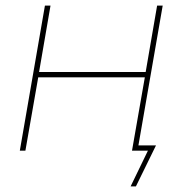

<svg xmlns="http://www.w3.org/2000/svg" viewBox="-20 -540 661 688"><path d="M543 -520 502 -282H120L161 -520H141L51 0H71L117 -263H499L453 0H510L448 128H467L539 -19H476L563 -520Z"/></svg>

Font: Fixel Display 20240404 Thin
Style: Italic
Weight: 100
Italic angle: -10°
Designer: AlfaBravo + MacPaw
Foundry: Kyrylo Tkachov, Marchela Mozhyna, Serhii Makarenko, Maria Weinstein, Zakhar Kryvoshyya
Version: Version 1.211;Glyphs 3.2 (3225)